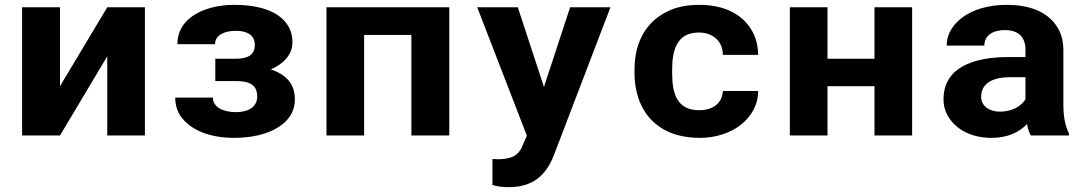

<svg xmlns="http://www.w3.org/2000/svg" viewBox="-20 -558 4480 791"><path d="M421.9 -528 227.2 -203V-528H71V0H227.2L421.9 -326V0H577V-528Z M1039.7 -160C1039.7 -116.4 1001.3 -96 951.7 -96C904 -96 857.1 -114 857.1 -156H702C702 -127.3 709 -102.5 722.9 -81.5C761.6 -23.2 842.9 10 944 10C1017.3 10 1080.8 -5.4 1124.4 -32.5C1163.5 -56.8 1194.8 -92.9 1194.8 -149C1194.8 -216.6 1153.8 -252.8 1095.8 -272C1141.5 -291.7 1184.9 -328.6 1184.9 -384C1184.9 -408.7 1179.2 -430.7 1167.9 -450C1131.7 -511.5 1048.8 -538 944 -538C911.7 -538 881.5 -534.3 853.2 -527C778.4 -507.6 710.8 -461.4 710.8 -376H865.9C865.9 -414.5 906.6 -431 951.7 -431C998.1 -431 1029.8 -413.3 1029.8 -373C1029.8 -332.3 1001.4 -316 951.7 -316H867V-224H951.7C1007.2 -224 1039.7 -209.1 1039.7 -160Z M1831 0V-528H1325V0H1480.1V-414H1674.8V0Z M2008.7 97V204C2028.4 210.7 2050.2 213 2076.9 213C2186.6 213 2234.9 151.5 2262.8 79L2494.9 -528H2328.8L2221 -200L2113.2 -528H1946L2150.6 1L2133 41C2118.6 80.1 2089.4 98 2031.8 98C2024.6 98 2015.9 97 2008.7 97Z M2749.1 -257V-271C2749.1 -352.7 2769.2 -424 2859.1 -424C2918.8 -424 2958.1 -386.1 2958.1 -332H3103.3C3103.3 -363.3 3097.2 -391.8 3085.2 -417.5C3050.6 -490.9 2975.4 -538 2861.3 -538C2816.6 -538 2777.5 -531.2 2744.2 -517.5C2650 -478.9 2594 -393.3 2594 -271V-257C2594 -219.7 2599.5 -184.8 2610.5 -152.5C2643 -57 2725.2 10 2862.4 10C2934 10 2993.4 -13 3032.9 -44.5C3070.8 -74.8 3103.3 -121.6 3103.3 -183H2958.1C2955 -133.1 2918.4 -104 2860.2 -104C2768.3 -104 2749.1 -173.8 2749.1 -257Z M3737.8 0V-528H3582.7V-316H3389.1V-528H3234V0H3389.1V-203H3582.7V0Z M4360.9 -128V-352C4360.9 -382.7 4355 -409.7 4343.3 -433C4309.2 -500.8 4235.5 -538 4127.7 -538C4051.6 -538 3989.7 -518.5 3947.3 -488C3911.6 -462.2 3880.2 -423.1 3880.2 -370H4035.3C4035.3 -411.9 4070.5 -434 4118.9 -434C4177 -434 4204.7 -404.3 4204.7 -353V-323H4135.4C3988.3 -323 3867 -279.4 3867 -148C3867 -125.3 3872.1 -104.3 3882.4 -85C3911.8 -29.6 3975.6 10 4065 10C4132.9 10 4180 -14.5 4211.3 -47C4214.2 -28.3 4219.4 -12.7 4226.7 0H4384V-8C4367.7 -40.6 4360.9 -78.8 4360.9 -128ZM4022.1 -159C4022.1 -217.5 4074.3 -240 4140.9 -240H4204.7V-149C4186.9 -119.9 4149 -98 4099.1 -98C4056 -98 4022.1 -121.6 4022.1 -159Z"/></svg>

Font: Asimov
Style: Wid
Weight: 500
Designer: Google
Version: Version 2.000980; 2014